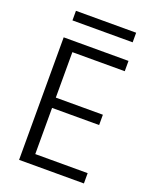

<svg xmlns="http://www.w3.org/2000/svg" viewBox="-155 -930 813 1016"><g transform="rotate(20 251.5 -422.0)"><path d="M445 -632H150V-376H415V-318H150V-58H445V0H80V-690H445ZM93 -844H432V-790H93Z"/></g></svg>

Font: Parkinsans Light
Style: Regular
Weight: 300
Designer: Red Stone, Indian Type Foundry
Foundry: Indian Type Foundry
Version: Version 1.000